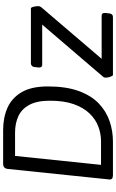

<svg xmlns="http://www.w3.org/2000/svg" viewBox="222 -962 740 1224"><g transform="rotate(-90 592.0 -350.0)"><path d="M87 0Q57 0 60 -24L127 -670Q130 -700 160 -700H375Q454 -700 516.5 -672.5Q579 -645 616 -582.5Q653 -520 653 -415Q653 -299 624 -219Q595 -139 545 -91Q495 -43 432 -21.5Q369 0 302 0ZM153 -76H303Q352 -76 398 -93.5Q444 -111 481 -149.5Q518 -188 540 -250Q562 -312 562 -401Q562 -484 535.5 -533Q509 -582 463 -603Q417 -624 360 -624H210ZM726 0Q721 0 715 -15.5Q709 -31 709 -46Q709 -57 714 -62L1047 -451H791Q771 -451 774 -478L777 -503Q778 -511 784.5 -517Q791 -523 800 -523H1150Q1157 -523 1161 -506Q1165 -489 1165 -475Q1165 -466 1157 -456L829 -72H1104Q1124 -72 1121 -45L1118 -20Q1117 -12 1111.5 -6Q1106 0 1096 0Z"/></g></svg>

Font: Asap
Style: Italic
Weight: 400
Italic angle: -6°
Designer: Pablo Cosgaya
Foundry: Omnibus-Type
Version: Version 3.001; ttfautohint (v1.8.3)